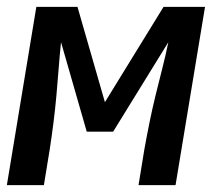

<svg xmlns="http://www.w3.org/2000/svg" viewBox="-22 -540 642 560"><path d="M-2 0 84 -520H204L284 -242L455 -520H576L490 0H382L399 -104Q406 -143 414 -182.5Q422 -222 431.5 -261Q441 -300 451 -339Q461 -378 469 -417L308 -156H231L156 -417Q152 -378 149 -339Q146 -300 142.5 -261Q139 -222 134 -182.5Q129 -143 123 -104L106 0Z"/></svg>

Font: Iosevka SS04 SmBd Ex Obl
Style: Regular
Weight: 600
Width: 7
Italic angle: -9°
Monospace: yes
Designer: Belleve Invis
Foundry: Belleve Invis
Version: Version 19.0.0; ttfautohint (v1.8.4)